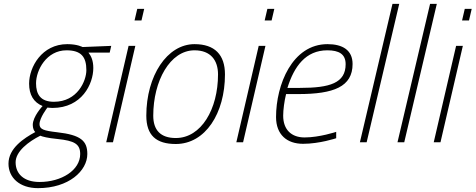

<svg xmlns="http://www.w3.org/2000/svg" viewBox="-20 -738 2467 996"><path d="M260 -210C189 -210 167 -250 167 -306C167 -374 221 -477 325 -477C402 -477 428 -442 428 -374C428 -319 382 -210 260 -210ZM278 -17C366 -8 396 9 396 61C396 145 299 206 185 206C103 206 61 163 61 104C61 47 129 -4 189 -34C201 -29 227 -22 278 -17ZM177 238C337 238 433 148 433 61C433 -7 400 -38 276 -52C207 -60 185 -67 185 -94C185 -127 226 -180 226 -180C226 -180 245 -178 252 -178C405 -178 464 -303 464 -385C464 -424 453 -447 439 -465H549L557 -500L408 -494C408 -494 382 -509 329 -509C197 -509 131 -390 131 -304C131 -247 154 -207 201 -188C201 -188 150 -134 150 -90C150 -73 156 -59 163 -53C104 -21 24 31 24 111C24 183 81 238 177 238Z M714 -632 728 -692H692L678 -632ZM566 0 682 -500H647L531 0Z M892 -22C813 -22 775 -63 775 -138C775 -318 862 -477 989 -477C1073 -477 1111 -425 1111 -352C1111 -172 1024 -22 892 -22ZM989 -509C847 -509 739 -345 739 -138C739 -36 790 9 892 9C1045 9 1147 -150 1147 -352C1147 -454 1094 -509 989 -509Z M1389 -632 1403 -692H1367L1353 -632ZM1241 0 1357 -500H1322L1206 0Z M1471 -282C1506 -394 1566 -477 1678 -477C1739 -477 1773 -457 1773 -405C1773 -307 1691 -282 1536 -282H1471ZM1560 -25C1492 -25 1449 -65 1449 -138C1449 -168 1455 -214 1464 -250H1527C1711 -250 1809 -288 1809 -406C1809 -478 1757 -509 1679 -509C1496 -509 1412 -298 1412 -131C1412 -39 1469 8 1552 8C1638 8 1724 -21 1724 -21V-54C1724 -54 1637 -25 1560 -25Z M1882 0 2051 -718H2016L1847 0Z M2077 0 2246 -718H2211L2042 0Z M2413 -632 2427 -692H2391L2377 -632ZM2265 0 2381 -500H2346L2230 0Z"/></svg>

Font: RazerF5 Thin
Style: Italic
Weight: 250
Foundry: Razer Inc.
Version: Version 2